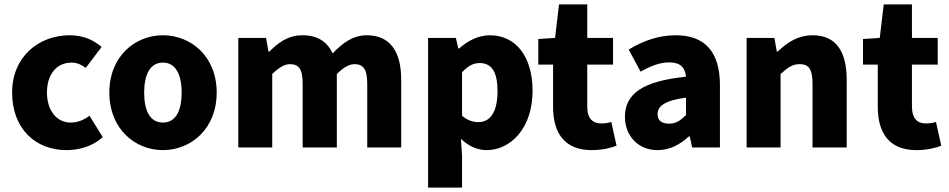

<svg xmlns="http://www.w3.org/2000/svg" viewBox="-20 -669 4307 871"><path d="M282 12C335 12 398 -3 446 -47L386 -144C361 -125 333 -113 300 -113C239 -113 193 -166 193 -249C193 -331 236 -385 305 -385C327 -385 346 -378 369 -361L441 -456C404 -488 357 -509 296 -509C158 -509 35 -414 35 -249C35 -84 142 12 282 12Z M719 12C846 12 963 -84 963 -249C963 -414 846 -509 719 -509C593 -509 476 -414 476 -249C476 -84 593 12 719 12ZM719 -113C661 -113 634 -166 634 -249C634 -331 661 -385 719 -385C777 -385 804 -331 804 -249C804 -166 777 -113 719 -113Z M1061 0H1215V-333C1245 -363 1272 -378 1295 -378C1335 -378 1353 -357 1353 -288V0H1508V-333C1538 -363 1564 -378 1588 -378C1627 -378 1646 -357 1646 -288V0H1800V-308C1800 -432 1752 -509 1644 -509C1578 -509 1532 -471 1489 -427C1464 -480 1421 -509 1352 -509C1286 -509 1242 -475 1202 -435H1198L1187 -497H1061Z M1922 182H2076V38L2071 -39C2106 -6 2145 12 2188 12C2295 12 2396 -86 2396 -257C2396 -410 2322 -509 2202 -509C2151 -509 2101 -484 2063 -449H2059L2048 -497H1922ZM2151 -115C2127 -115 2101 -122 2076 -144V-341C2103 -370 2127 -383 2156 -383C2211 -383 2237 -342 2237 -255C2237 -154 2199 -115 2151 -115Z M2664 12C2713 12 2751 2 2777 -8L2753 -116C2740 -111 2723 -109 2707 -109C2670 -109 2644 -130 2644 -186V-376H2761V-497H2644V-649H2516L2498 -497L2422 -492V-376H2489V-184C2489 -67 2540 12 2664 12Z M2963 12C3019 12 3064 -13 3105 -50H3109L3120 0H3246V-282C3246 -438 3174 -509 3046 -509C2968 -509 2897 -484 2832 -444L2886 -344C2936 -372 2976 -386 3016 -386C3067 -386 3088 -362 3092 -321C2896 -301 2815 -244 2815 -139C2815 -56 2872 12 2963 12ZM3016 -108C2982 -108 2963 -122 2963 -151C2963 -186 2993 -213 3092 -226V-147C3068 -123 3047 -108 3016 -108Z M3367 0H3521V-333C3552 -361 3573 -378 3608 -378C3648 -378 3666 -357 3666 -288V0H3821V-308C3821 -432 3775 -509 3667 -509C3599 -509 3549 -475 3508 -435H3504L3493 -497H3367Z M4137 12C4186 12 4224 2 4250 -8L4226 -116C4213 -111 4196 -109 4180 -109C4143 -109 4117 -130 4117 -186V-376H4234V-497H4117V-649H3989L3971 -497L3895 -492V-376H3962V-184C3962 -67 4013 12 4137 12Z"/></svg>

Font: Source Sans Pro
Style: Bold
Weight: 700
Designer: Paul D. Hunt
Foundry: Adobe Systems Incorporated
Version: Version 3.006;hotconv 1.0.111;makeotfexe 2.5.65597